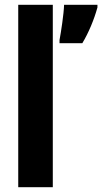

<svg xmlns="http://www.w3.org/2000/svg" viewBox="-20 -780 426 800"><path d="M200 0V-760H56V0ZM386 -749V-760H247C246 -722 234 -645 228 -613V-600H323C349 -643 372 -698 386 -749Z"/></svg>

Font: Noto Sans Sinhala UI ExtraCondensed ExtraBold
Style: Regular
Weight: 800
Width: 2
Designer: Jelle Bosma - Monotype Design Team
Foundry: Monotype Imaging Inc.
Version: Version 2.006